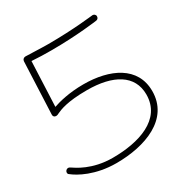

<svg xmlns="http://www.w3.org/2000/svg" viewBox="-183 -843 1004 1041"><g transform="rotate(-30 318.5 -322.0)"><path d="M613 -184C613 -337 472 -402 307 -402C217 -402 150 -384 115 -372L127 -652C169 -649 210 -648 250 -648C414 -648 539 -666 540 -666C550 -667 556 -675 556 -685C556 -695 547 -702 538 -702C533 -702 415 -686 250 -686C206 -686 128 -690 111 -690C101 -690 92 -683 91 -672L77 -346C76 -335 83 -327 94 -327C101 -327 108 -330 113 -333C135 -343 183 -365 308 -365C472 -365 576 -305 576 -184C576 -27 410 23 247 23C118 23 42 -33 22 -46C18 -49 14 -51 9 -51C-1 -51 -10 -42 -10 -32C-10 -27 -8 -22 -4 -20C30 8 119 58 250 58C431 58 613 -8 613 -184Z"/></g></svg>

Font: Sacramento
Style: Regular
Weight: 400
Designer: Astigmatic (AOETI)
Foundry: Astigmatic (AOETI)
Version: Version 1.000